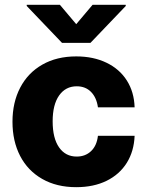

<svg xmlns="http://www.w3.org/2000/svg" viewBox="-20 -773 615 803"><path d="M32.2 -263.7Q32.2 -344.7 64.5 -406.5Q96.7 -468.3 157 -502.7Q217.3 -537.1 298.8 -537.1Q370.6 -537.1 425.3 -510.7Q480 -484.4 510.5 -436.3Q541 -388.2 543 -324.2H389.6Q383.8 -365.2 360.6 -388.7Q337.4 -412.1 300.8 -412.1Q254.4 -412.1 227.3 -373.8Q200.2 -335.4 200.2 -265.6Q200.2 -194.8 227.1 -156.5Q253.9 -118.2 300.8 -118.2Q336.9 -118.2 360.8 -140.9Q384.8 -163.6 389.6 -205.1H543Q540.5 -140.6 510.3 -92Q480 -43.5 425.8 -16.8Q371.6 9.8 298.8 9.8Q216.8 9.8 156.5 -24.7Q96.2 -59.1 64.2 -120.8Q32.2 -182.6 32.2 -263.7ZM298.8 -671.9 367.2 -752.9H505.9V-748L358.4 -593.8H239.3L91.8 -748V-752.9H230.5Z"/></svg>

Font: Pretendard JP ExtraBold
Style: Regular
Weight: 800
Designer: Base glyphs from Inter by Rasmus Andersson; Hangeul glyphs from Noto Sans CJK(Source Han Sans) by Jang Soo-young and Kan
Foundry: Kil Hyung-jin
Version: Version 1.309